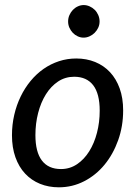

<svg xmlns="http://www.w3.org/2000/svg" viewBox="-20 -752 560 778"><path d="M28.5 0ZM227 -67Q263 -67 292 -86.5Q321 -106 341.5 -138.8Q362 -171.5 373 -214.2Q384 -257 384 -303.5Q384 -372.5 357.5 -406.8Q331 -441 280.5 -441Q244.5 -441 215.5 -421.8Q186.5 -402.5 166 -369.8Q145.5 -337 134.5 -294.2Q123.5 -251.5 123.5 -204.5Q123.5 -136 149.8 -101.5Q176 -67 227 -67ZM218.5 7Q177 7 142 -7.2Q107 -21.5 81.8 -48.5Q56.5 -75.5 42.5 -114.8Q28.5 -154 28.5 -204Q28.5 -247 37.8 -286.8Q47 -326.5 63.8 -361Q80.5 -395.5 104 -424Q127.5 -452.5 156.5 -472.8Q185.5 -493 219 -504Q252.5 -515 289 -515Q330.5 -515 365.5 -500.8Q400.5 -486.5 425.8 -459.5Q451 -432.5 465 -393.5Q479 -354.5 479 -304.5Q479 -240.5 458.8 -183.8Q438.5 -127 403.5 -84.5Q368.5 -42 320.8 -17.5Q273 7 218.5 7ZM383.5 -665Q383.5 -651.5 378 -639.8Q372.5 -628 363.5 -619Q354.5 -610 342.8 -604.8Q331 -599.5 318.5 -599.5Q306.5 -599.5 295 -604.8Q283.5 -610 275 -619Q266.5 -628 261.2 -639.8Q256 -651.5 256 -665Q256 -678.5 261.2 -690.5Q266.5 -702.5 275.2 -711.8Q284 -721 295.5 -726.2Q307 -731.5 319 -731.5Q331.5 -731.5 343.2 -726.2Q355 -721 364 -712Q373 -703 378.2 -690.8Q383.5 -678.5 383.5 -665Z"/></svg>

Font: Lato Medium
Style: Italic
Weight: 500
Italic angle: -7°
Designer: Lukasz Dziedzic
Foundry: tyPoland Lukasz Dziedzic
Version: Version 2.006; 2014-01-15